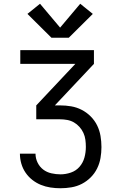

<svg xmlns="http://www.w3.org/2000/svg" viewBox="-20 -787 640 1022"><path d="M302 215Q275 215 248.5 211Q222 207 197.5 197Q173 187 152 170.5Q131 154 116 132Q101 110 93.5 84Q86 58 86 31H169Q169 56 180 78.5Q191 101 210 115.5Q229 130 253.5 135.5Q278 141 302 141Q330 141 357.5 131.5Q385 122 403.5 100.5Q422 79 429.5 51.5Q437 24 437 -5Q437 -24 434.5 -43Q432 -62 424 -79.5Q416 -97 403 -111.5Q390 -126 373.5 -135.5Q357 -145 338 -148.5Q319 -152 300 -152H173V-226L381 -447H88V-520H480V-447L272 -226H300Q330 -226 359 -221Q388 -216 414.5 -202.5Q441 -189 462.5 -167.5Q484 -146 497 -119.5Q510 -93 515 -63.5Q520 -34 520 -4Q520 25 515 54Q510 83 497 109.5Q484 136 463 157Q442 178 416 191.5Q390 205 360.5 210Q331 215 302 215ZM346 -586H254L126 -713L193 -767L300 -640L407 -767L474 -713Z"/></svg>

Font: Iosevka Custom Extended
Style: Regular
Weight: 400
Width: 7
Monospace: yes
Designer: Belleve Invis
Foundry: Belleve Invis
Version: Version 11.2.4; ttfautohint (v1.8.4)